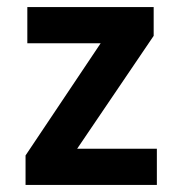

<svg xmlns="http://www.w3.org/2000/svg" viewBox="-20 -521 505 541"><path d="M52 0V-83L291 -440L295 -399H57V-501H413V-420L171 -63L168 -102H422V0Z"/></svg>

Font: Nunito Sans 7pt Condensed
Style: Bold
Weight: 700
Width: 3
Designer: Vernon Adams
Foundry: Vernon Adams
Version: Version 3.101;gftools[0.9.27]